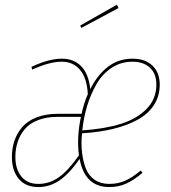

<svg xmlns="http://www.w3.org/2000/svg" viewBox="-20 -774 716 804"><path d="M469.7 -754.4 476.1 -740.2 320.8 -657.2 315.9 -667ZM239.3 -528.3Q290 -528.3 320.8 -495.8Q351.6 -463.4 357.9 -400.4Q387.2 -459.5 431.4 -493.9Q475.6 -528.3 535.2 -528.3Q587.4 -528.3 618.2 -499.3Q648.9 -470.2 648.9 -419.9Q648.9 -371.6 624.5 -334Q600.1 -296.4 555.4 -272.2Q510.7 -248 453.1 -234.1Q395.5 -220.2 323.7 -215.8Q318.8 -173.8 323.5 -135.5Q328.1 -97.2 339.6 -67.9Q351.1 -38.6 376.2 -21.2Q401.4 -3.9 437.5 -3.9Q474.6 -3.9 504.9 -17.6Q535.2 -31.2 569.3 -60.1L576.7 -50.3Q540.5 -19.5 508.3 -5.1Q476.1 9.3 437.5 9.3Q335.4 9.3 313.5 -108.4Q269 -45.4 228.5 -18.1Q188 9.3 140.1 9.3Q87.4 9.3 58.6 -25.1Q29.8 -59.6 29.8 -116.7Q29.8 -153.3 40.5 -184.8Q51.3 -216.3 73.2 -241.9Q95.2 -267.6 133.3 -282.5Q171.4 -297.4 221.2 -297.4H321.8Q330.1 -338.9 347.7 -379.9Q344.2 -446.8 315.4 -481.2Q286.6 -515.6 238.3 -515.6Q187 -515.6 114.7 -482.4L111.8 -494.1Q184.6 -528.3 239.3 -528.3ZM534.2 -515.6Q486.3 -515.6 447.8 -490.2Q409.2 -464.8 384.5 -422.4Q359.9 -379.9 345 -330.8Q330.1 -281.7 324.7 -228Q419.4 -234.4 486.8 -255.6Q554.2 -276.9 594.5 -318.6Q634.8 -360.4 634.8 -419.9Q634.8 -464.8 608.2 -490.2Q581.5 -515.6 534.2 -515.6ZM318.8 -284.7H222.2Q174.8 -284.7 139.4 -271Q104 -257.3 84 -233.4Q64 -209.5 54.2 -180.2Q44.4 -150.9 44.4 -116.7Q44.4 -65.4 69.6 -34.7Q94.7 -3.9 140.1 -3.9Q187.5 -3.9 227.1 -32.2Q266.6 -60.5 310.5 -123.5Q300.8 -199.7 318.8 -284.7Z"/></svg>

Font: Fira Sans Compressed Hair
Style: Italic
Weight: 100
Width: 3
Italic angle: -8°
Designer: Carrois Corporate & Edenspiekermann AG
Foundry: Carrois Corporate GbR & Edenspiekermann AG
Version: Version 4.203;PS 004.203;hotconv 1.0.88;makeotf.lib2.5.64775